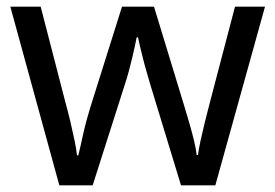

<svg xmlns="http://www.w3.org/2000/svg" viewBox="-20 -557 826 576"><path d="M431 -303Q425 -324 419 -344.5Q413 -365 408.5 -383.5Q404 -402 400 -418Q396 -434 394 -445H390Q388 -434 384.5 -418Q381 -402 376.5 -383Q372 -364 366.5 -343.5Q361 -323 354 -302L258 -1H158L11 -537H102L176 -251Q184 -222 191 -192.5Q198 -163 203.5 -136.5Q209 -110 211 -91H215Q218 -103 222 -121Q226 -139 230.5 -159Q235 -179 240.5 -199Q246 -219 251 -235L346 -537H442L534 -235Q541 -212 548.5 -186Q556 -160 562 -135.5Q568 -111 570 -92H574Q576 -109 581.5 -134.5Q587 -160 594.5 -190.5Q602 -221 610 -251L685 -537H775L626 -1H523Z"/></svg>

Font: hextamil15
Style: Book
Weight: 400
Designer: Jelle Bosma - Monotype Design Team
Foundry: Monotype Imaging Inc.
Version: Version 2.003